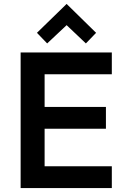

<svg xmlns="http://www.w3.org/2000/svg" viewBox="-20 -957 639 977"><path d="M85 0V-690H549V-579H207V-413H519V-302H207V-111H549V0ZM168 -790 319 -937 469 -790 417 -736 319 -829 220 -736Z"/></svg>

Font: Oxanium SemiBold
Style: Regular
Weight: 600
Designer: Severin Meyer
Version: Version 2.000